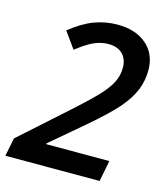

<svg xmlns="http://www.w3.org/2000/svg" viewBox="-118 -809 777 893"><g transform="rotate(15 271.0 -362.0)"><path d="M444.8 0H-8.8L8.8 -87.9L238.8 -293.9Q324.7 -371.6 355.2 -406.7Q385.7 -441.9 399.4 -471.9Q413.1 -502 413.1 -536.1Q413.1 -577.6 388.9 -601.8Q364.7 -626 320.8 -626Q286.6 -626 252.9 -611.3Q219.2 -596.7 169.9 -558.1L113.8 -636.2Q172.4 -683.6 226.6 -703.9Q280.8 -724.1 337.9 -724.1Q426.3 -724.1 478.5 -678.7Q530.8 -633.3 530.8 -556.2Q530.8 -503.4 511.7 -458Q492.7 -412.6 451.7 -365Q410.6 -317.4 313 -233.9L161.1 -105V-101.1H464.8Z"/></g></svg>

Font: f52724691920640   
Style: Italic
Weight: 600
Italic angle: -12°
Foundry: Ascender Corporation
Version: Version 1.10